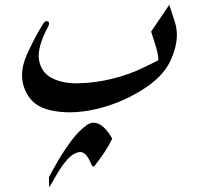

<svg xmlns="http://www.w3.org/2000/svg" viewBox="-20 -476 841 812"><path d="M698.7 -214.8Q667 -148.4 577.6 -93.5Q488.3 -38.6 388.2 -15.1Q329.1 -1 274.9 -1Q236.3 -1 199.7 -8.3Q111.8 -24.9 83 -103Q73.2 -129.4 73.2 -158.2Q73.2 -198.7 93.3 -244.1Q127.4 -320.3 164.1 -377.9Q170.4 -386.7 177.2 -386.7Q179.7 -386.7 182.1 -385.7Q187.5 -383.3 187.5 -377Q187.5 -372.6 184.6 -365.7Q143.6 -289.1 143.6 -239.7Q143.6 -230.5 145 -222.7Q153.8 -169.9 198.7 -146.5Q241.2 -123.5 305.7 -123.5Q309.1 -123.5 312.5 -124Q381.3 -125 453.1 -142.6Q524.4 -159.7 587.4 -190.4L649.9 -221.2V-223.1Q649.9 -241.7 640.1 -276.4Q629.4 -312 619.1 -342.3L695.8 -455.6L719.7 -382.3Q728 -356.4 728 -328.6Q728 -275.9 698.7 -214.8ZM454.6 110.4Q439.9 141.1 420.7 169.7Q401.4 198.2 381.3 224.1Q377.9 228.5 374.5 228.5Q370.1 228.5 366.2 218.8Q345.2 167 319.8 167H316.9Q289.6 170.4 263.9 199.5Q238.3 228.5 217.5 266.1Q196.8 303.7 187.5 316.4L187 272.9L188 271.5Q200.7 246.6 226.3 202.6Q252 158.7 283.2 117.2Q314 76.2 348.1 52.2Q362.3 43 376.5 43Q397.5 43 419.4 63Q439 82 454.6 110.4Z"/></svg>

Font: Aref Ruqaa
Style: Regular
Weight: 400
Designer: Abdullah Aref
Version: Version 1.002